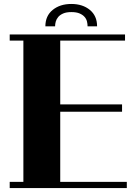

<svg xmlns="http://www.w3.org/2000/svg" viewBox="-20 -889 673 969"><path d="M340 -869Q397 -869 433.5 -839Q470 -809 470 -756H422Q422 -768 419 -780.5Q416 -793 407 -803.5Q398 -814 382 -821Q366 -828 340 -828Q315 -828 299 -821Q283 -814 274 -803.5Q265 -793 261.5 -780.5Q258 -768 258 -756H209Q209 -809 246 -839Q283 -869 340 -869ZM611 -684H284V-362H596V-325H284V29H620V60H29V29H98V-684H29V-715H611Z"/></svg>

Font: Cafe24 ClassicType
Style: Regular
Weight: 400
Designer: Cafe24 thkim, hmlim, mnelim & 4IR
Foundry: Cafe24
Version: Version 1.000